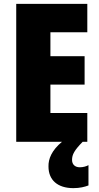

<svg xmlns="http://www.w3.org/2000/svg" viewBox="-20 -734 515 994"><path d="M353 94C353 66 365 44 408 0H432V-149H241V-296H418V-443H241V-567H432V-714H64V0H301C247 45 230 89 231 128C231 198 278 240 360 240C394 240 420 233 438 226V121C427 127 411 132 393 132C368 132 353 117 353 94Z"/></svg>

Font: Noto Sans Arabic UI Cn Bk
Style: Regular
Weight: 900
Width: 3
Designer: Monotype Design Team, Nadine Chahine and Nizar Qandah
Foundry: Monotype Imaging Inc.
Version: Version 2.010